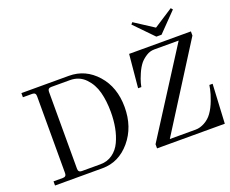

<svg xmlns="http://www.w3.org/2000/svg" viewBox="-141 -1155 1668 1390"><g transform="rotate(-20 693.0 -460.0)"><path d="M868 -456 892 -712H1368V-680L958 -32H1158Q1192 -32 1228 -52Q1264 -72 1287 -105Q1312 -140 1330.5 -189.5Q1349 -239 1355 -270L1361 -302H1386L1370 0H848V-32L1262 -680H1074Q1041 -680 1012.5 -662Q984 -644 965 -622Q942 -594 924 -552Q906 -510 899.5 -485Q893 -460 893 -456ZM980 -906 992 -920 1140 -824 1288 -920 1300 -906 1160 -762H1120ZM62 0V-32H134Q161 -32 161 -59V-653Q161 -680 134 -680H62V-712H428Q555 -712 642.5 -613.5Q730 -515 730 -362Q730 -208 642 -104Q554 0 428 0ZM624 -362Q624 -447 606 -515.5Q588 -584 541.5 -632Q495 -680 424 -680H280Q253 -680 253 -653V-59Q253 -32 280 -32H424Q477 -32 517.5 -61Q558 -90 580.5 -138.5Q603 -187 613.5 -243Q624 -299 624 -362Z"/></g></svg>

Font: Old Standard TT
Style: Regular
Weight: 400
Designer: Alexey Kryukov <alexios@thessalonica.org.ru>
Version: Version 2.2